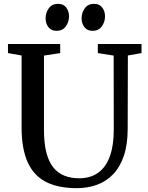

<svg xmlns="http://www.w3.org/2000/svg" viewBox="-20 -972 770 1000"><path d="M380 8Q282 8 218.2 -25.2Q154.5 -58.5 123.5 -128.5Q92.5 -198.5 92.5 -308V-683L21.5 -695.5V-743H293.5V-695.5L209 -682.5V-296Q209 -226 221.5 -177.5Q234 -129 258 -99.5Q282 -70 316 -56.8Q350 -43.5 392 -43.5Q452 -43.5 492.2 -73Q532.5 -102.5 552.5 -158.8Q572.5 -215 572.5 -295.5L572 -682.5L489.5 -695.5V-743H717V-695.5L646 -683L645 -301Q645 -219.5 625.2 -161Q605.5 -102.5 569.8 -65Q534 -27.5 485.8 -9.8Q437.5 8 380 8ZM274 -811.5Q247 -811.5 232.2 -830.5Q217.5 -849.5 217.5 -876.5Q217.5 -906 234.2 -929Q251 -952 282 -952H283Q310 -952 324.8 -933Q339.5 -914 339.5 -887Q339.5 -857.5 322.8 -834.5Q306 -811.5 275 -811.5ZM461.5 -811.5Q434.5 -811.5 419.8 -830.5Q405 -849.5 405 -876.5Q405 -906 421.8 -929Q438.5 -952 469.5 -952H470.5Q497.5 -952 512.2 -933Q527 -914 527 -887Q527 -857.5 510.2 -834.5Q493.5 -811.5 462.5 -811.5Z"/></svg>

Font: Merriweather 36pt Medium
Style: Regular
Weight: 500
Version: Version 2.100